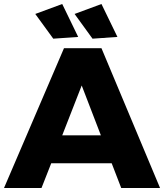

<svg xmlns="http://www.w3.org/2000/svg" viewBox="-25 -943 823 963"><path d="M367.2 -757.8 242.2 -749 151.9 -873 287.1 -922.9ZM564 -757.8 439 -749 349.1 -873 483.9 -922.9ZM583 0 535.2 -124H231.9L183.1 0H-4.9L295.9 -701.2H483.9L777.8 0ZM287.1 -264.2H481L384.8 -514.2Z"/></svg>

Font: Montserrat-Arabic
Style: Bold
Weight: 700
Designer: Mohamed Gaber
Foundry: Kief Type Foundry
Version: Version 5.008;PS 005.008;hotconv 1.0.88;makeotf.lib2.5.64775